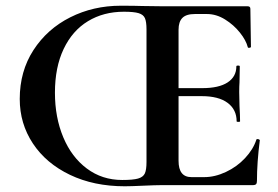

<svg xmlns="http://www.w3.org/2000/svg" viewBox="-20 -647 972 671"><path d="M49 -301Q49 -398 97 -472Q145 -546 225.5 -586.5Q306 -627 402 -627Q452 -627 477 -626L554 -625H846Q855 -625 855 -616L857 -483Q857 -481 852 -480Q847 -479 846 -482Q840 -506 818.5 -533Q797 -560 766.5 -579Q736 -598 703 -598H661Q631 -598 617.5 -584.5Q604 -571 604 -543V-85Q604 -28 649 -28H694Q731 -28 769.5 -46Q808 -64 836.5 -94.5Q865 -125 876 -159Q876 -161 880 -161Q883 -161 885.5 -159.5Q888 -158 888 -157Q878 -79 878 -15Q878 -7 875 -3.5Q872 0 863 0H544Q524 0 480 2Q438 4 416 4Q308 4 224.5 -36Q141 -76 95 -145.5Q49 -215 49 -301ZM685 -311H550V-339H687Q745 -339 775.5 -359Q806 -379 806 -415Q806 -418 812 -418Q818 -418 818 -415L817 -359Q816 -347 816 -325L817 -277Q819 -243 819 -223Q819 -221 813 -221Q807 -221 807 -223Q807 -264 775.5 -287.5Q744 -311 685 -311ZM492 -81V-544Q492 -571 486.5 -583.5Q481 -596 464.5 -601Q448 -606 413 -606Q342 -606 287.5 -573Q233 -540 202.5 -476Q172 -412 172 -323Q172 -237 201 -167.5Q230 -98 283.5 -58Q337 -18 407 -18Q445 -18 462.5 -23Q480 -28 486 -40.5Q492 -53 492 -81Z"/></svg>

Font: Cormorant SC
Style: Bold
Weight: 700
Designer: Christian Thalmann (Catharsis Fonts)
Foundry: Catharsis Fonts
Version: Version 4.000